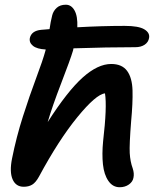

<svg xmlns="http://www.w3.org/2000/svg" viewBox="-20 -764 685 810"><path d="M80.1 23.9Q46.9 23.9 33.2 -7.3Q19.5 -38.6 30.8 -95.2Q48.8 -185.5 76.7 -272.7Q104.5 -359.9 132.8 -435.3Q161.1 -510.7 171.9 -550.8Q171.9 -551.8 172.4 -553.2Q172.9 -554.7 172.9 -555.2Q135.7 -557.1 118.9 -570.8Q102.1 -584.5 106 -604Q113.3 -634.3 153.8 -638.2Q159.7 -638.7 171.1 -639.6Q182.6 -640.6 189 -641.1Q193.4 -672.4 200.2 -699.2Q205.1 -718.3 219.5 -731.2Q233.9 -744.1 257.8 -744.1Q280.8 -744.1 294.4 -720Q308.1 -695.8 306.2 -648.9Q409.7 -654.8 505.9 -654.8Q564.5 -654.8 588.6 -640.4Q612.8 -626 608.9 -604Q606 -585.9 590.3 -575.4Q574.7 -564.9 550.8 -564.9Q432.6 -564.9 290 -560.1L288.1 -550.8Q276.9 -513.2 238.5 -413.8Q200.2 -314.5 181.2 -249Q264.6 -379.4 328.6 -436.8Q392.6 -494.1 449.2 -494.1Q494.6 -494.1 516.1 -465.1Q537.6 -436 539.1 -382.3Q540.5 -328.6 533.2 -252Q525.4 -153.8 527.3 -118.2Q529.3 -82.5 540 -53.2Q546.9 -32.2 543 -14.2Q540 2.9 523.7 14.4Q507.3 25.9 484.9 25.9Q455.6 25.9 437.3 -0.7Q418.9 -27.3 414.3 -70.6Q409.7 -113.8 415 -168Q432.1 -314.5 422.9 -370.1Q385.3 -366.2 306.4 -269.8Q227.5 -173.3 144 -18.1Q130.4 6.3 115.7 15.1Q101.1 23.9 80.1 23.9Z"/></svg>

Font: Shantell Sans Bouncy
Style: Italic
Weight: 500
Italic angle: -11.31°
Designer: Stephen Nixon, Anya Danilova, Shantell Martin
Foundry: Arrow Type
Version: Version 1.006;[9816181b4]